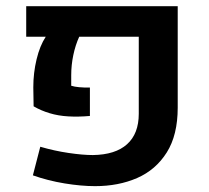

<svg xmlns="http://www.w3.org/2000/svg" viewBox="-20 -602 689 633"><path d="M293.5 11.7Q247.6 11.7 192.9 2.7Q138.2 -6.3 88.4 -23.9L112.8 -118.2Q159.7 -104.5 206.3 -97.7Q252.9 -90.8 286.1 -90.8Q360.4 -91.8 398.9 -126.5Q437.5 -161.1 437.5 -227.1V-481H241.2Q228.5 -453.1 221.7 -420.4Q214.8 -387.7 214.8 -354V-319.3Q225.6 -315.9 241.2 -314.5Q256.8 -313 276.4 -313.5V-219.7Q237.8 -216.3 204.8 -218.3Q171.9 -220.2 143.6 -228.8Q115.2 -237.3 90.8 -251.5L89.8 -314Q89.8 -361.8 100.6 -406.5Q111.3 -451.2 130.9 -481H66.4V-581.5H565.9V-247.1Q565.9 -156.7 529.8 -99.4Q493.7 -42 432.1 -15.1Q370.6 11.7 293.5 11.7Z"/></svg>

Font: Heebo SemiBold
Style: Regular
Weight: 600
Designer: Oded Ezer
Foundry: Ezer Type House
Version: Version 3.100